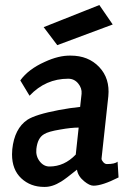

<svg xmlns="http://www.w3.org/2000/svg" viewBox="-20 -735 530 771"><path d="M155.3 -626 378.9 -714.8 432.6 -636.7 210 -553.7ZM295.9 -222.7Q265.6 -222.7 221.7 -214.8Q173.8 -207 157.2 -196.3Q130.9 -181.6 126 -136.7Q123 -108.4 139.2 -87.4Q155.3 -66.4 178.7 -66.4Q238.3 -66.4 284.2 -114.3ZM289.1 -53.7Q243.2 -16.6 225.6 -5.9Q189.5 16.6 157.2 15.6Q102.5 15.6 65.4 -19Q28.3 -53.7 28.3 -115.2Q28.3 -125 29.3 -135.7Q38.1 -218.8 89.8 -253.9Q123 -275.4 215.8 -293Q262.7 -301.8 301.8 -305.7L307.6 -358.4Q309.6 -380.9 293.9 -399.9Q278.3 -418.9 253.9 -418.9Q163.1 -418.9 98.6 -350.6L61.5 -412.1Q93.8 -457 159.2 -486.3Q215.8 -512.7 263.7 -511.7Q335 -511.7 378.4 -465.8Q421.9 -419.9 415 -348.6L387.7 -97.7Q387.7 -91.8 394.5 -84Q401.4 -76.2 409.2 -76.2Q441.4 -76.2 452.1 -85.9L456.1 -22.5Q390.6 10.7 355.5 10.7Q339.8 10.7 318.4 -6.8Q293 -27.3 289.1 -53.7Z"/></svg>

Font: Puritan
Style: BoldItalic
Weight: 700
Version: 2.1